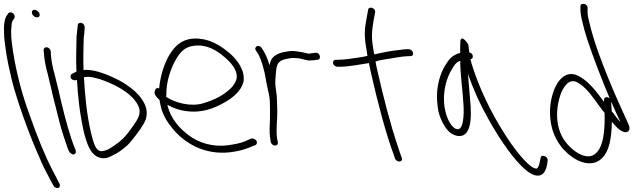

<svg xmlns="http://www.w3.org/2000/svg" viewBox="-109 -760 3337 995"><path d="M-48 -346C-20 -235 37 -79 78 16C99 66 116 105 132 134C147 163 156 181 161 189L168 202C170 207 175 210 179 212C196 220 206 208 199 191L192 179C188 170 179 152 164 124C122 43 82 -57 45 -163C5 -270 -25 -387 -41 -491C-51 -555 -54 -589 -49 -632C-48 -644 -45 -652 -41 -656L-35 -665C-33 -668 -32 -673 -33 -678C-36 -689 -45 -696 -55 -696C-60 -696 -64 -694 -66 -691L-72 -682C-87 -663 -90 -625 -88 -588C-88 -566 -84 -535 -78 -494C-72 -453 -62 -404 -48 -346Z M57 -690C60 -679 71 -670 82 -670C93 -670 99 -677 96 -688C93 -699 81 -709 70 -709C59 -709 54 -701 57 -690ZM140 -370C145 -347 151 -324 157 -298C163 -272 169 -245 177 -216L199 -128C209 -88 233 -15 244 15L250 26C252 31 256 34 261 37C276 47 289 33 283 18L279 8C276 1 269 -16 260 -43C234 -123 212 -214 193 -298C187 -324 180 -348 175 -371C164 -408 157 -445 155 -475L154 -494C154 -499 151 -504 147 -508C134 -521 117 -515 117 -500L119 -480C121 -448 129 -410 140 -370Z M257 -367C254 -347 277 -340 290 -346C294 -262 305 -166 327 -69C342 -16 357 33 395 52C424 67 451 59 473 46C503 33 529 13 553 -9C575 -30 638 -112 647 -143C652 -161 653 -179 649 -197C645 -215 635 -234 621 -253C592 -293 540 -328 494 -351C451 -372 393 -396 343 -398C337 -398 331 -398 324 -397C322 -444 323 -491 324 -533C324 -553 325 -572 328 -590L330 -618C330 -623 329 -627 326 -632C317 -646 294 -644 294 -630L291 -602C288 -583 287 -563 287 -542C287 -496 284 -448 287 -398C287 -395 288 -388 285 -388L264 -377C259 -375 258 -372 257 -367ZM363 -70C339 -173 331 -271 326 -360C334 -361 341 -362 350 -362C367 -361 388 -356 411 -349C475 -327 554 -289 593 -236C603 -222 610 -209 613 -197C616 -185 615 -173 611 -160C607 -147 595 -126 574 -98C554 -69 536 -49 524 -38C512 -26 499 -16 486 -8C467 5 448 20 422 23C384 30 373 -34 363 -70Z M693 -287C688 -270 705 -253 717 -243L718 -240C727 -183 743 -149 775 -107C840 -19 951 45 1084 29C1124 24 1154 16 1179 6L1214 -8C1219 -10 1221 -14 1222 -18C1226 -34 1205 -45 1193 -42L1159 -27C1137 -18 1107 -12 1070 -7C995 3 922 -20 873 -56C822 -93 775 -145 758 -217C792 -198 830 -185 878 -182C942 -178 995 -198 1034 -218C1087 -245 1140 -282 1153 -338C1162 -397 1119 -452 1079 -486C1043 -516 1001 -544 952 -555C853 -576 804 -532 771 -479C743 -434 721 -366 716 -302C700 -308 695 -296 693 -287ZM752 -258 753 -266C751 -336 777 -409 805 -456C827 -492 850 -518 898 -523C965 -531 1017 -497 1057 -462C1086 -437 1125 -396 1117 -352C1110 -324 1088 -300 1064 -283C1033 -258 992 -239 945 -225C879 -205 800 -227 752 -258Z M1294 -25C1296 -15 1305 -6 1315 -6C1327 -6 1332 -12 1331 -23L1327 -42C1320 -91 1329 -138 1328 -187C1326 -219 1328 -251 1323 -281C1320 -303 1316 -327 1318 -345L1320 -373L1323 -403C1326 -433 1342 -448 1373 -454L1387 -457C1404 -461 1425 -460 1444 -457C1463 -454 1483 -444 1502 -447C1511 -447 1524 -448 1531 -450H1538C1559 -454 1548 -491 1526 -486H1520C1510 -484 1503 -484 1493 -482C1489 -482 1484 -483 1480 -484L1463 -488C1456 -490 1448 -491 1441 -492L1420 -495C1396 -498 1374 -492 1356 -489L1337 -483C1331 -480 1324 -477 1318 -473C1300 -461 1292 -446 1288 -422C1277 -457 1265 -487 1247 -511C1233 -534 1203 -517 1218 -497C1223 -488 1227 -485 1233 -473C1246 -446 1255 -413 1263 -379C1266 -365 1268 -352 1270 -341C1274 -322 1276 -308 1280 -292L1284 -274C1286 -266 1287 -257 1288 -249C1287 -247 1288 -245 1289 -243C1290 -209 1291 -174 1290 -141C1289 -109 1286 -76 1291 -45Z M1617 -432C1619 -422 1630 -414 1639 -414H1647C1701 -414 1753 -426 1803 -433C1806 -416 1810 -399 1814 -380C1847 -235 1889 -71 1935 52L1938 62C1949 86 1982 79 1973 57L1969 47C1966 40 1961 23 1952 -4C1915 -111 1878 -257 1850 -380C1845 -401 1840 -422 1837 -441C1858 -449 1885 -452 1910 -456C1939 -461 1981 -469 2009 -469H2018C2028 -469 2034 -476 2032 -486C2029 -497 2020 -505 2009 -505H2000C1994 -505 1980 -504 1960 -501C1917 -497 1868 -487 1831 -478C1829 -485 1827 -491 1827 -497C1814 -569 1818 -597 1827 -654L1835 -696C1839 -719 1802 -730 1799 -710L1791 -667C1780 -609 1777 -576 1791 -499C1792 -490 1794 -480 1795 -470C1786 -469 1779 -467 1770 -465C1729 -459 1680 -450 1638 -450H1631C1621 -450 1615 -441 1617 -432Z M2165 -175C2176 -136 2197 -96 2221 -75C2251 -51 2288 -46 2309 -73C2331 -102 2333 -156 2330 -210C2326 -265 2320 -323 2316 -378C2344 -296 2379 -219 2422 -143C2468 -60 2532 38 2589 96C2616 124 2640 141 2659 147C2706 161 2720 124 2726 94L2729 72C2733 49 2692 37 2693 59L2688 80C2686 93 2682 103 2677 110C2675 114 2670 115 2662 112C2650 109 2634 96 2613 75C2590 51 2564 19 2536 -21C2463 -127 2389 -265 2344 -402C2338 -421 2332 -438 2329 -453C2338 -455 2343 -461 2341 -471C2340 -480 2334 -485 2323 -488C2320 -505 2320 -518 2318 -529C2299 -559 2281 -572 2277 -549C2276 -538 2275 -504 2276 -486C2275 -485 2273 -485 2272 -485C2234 -473 2218 -454 2199 -422C2171 -378 2152 -311 2156 -240C2158 -216 2160 -194 2165 -175ZM2192 -234C2189 -298 2207 -359 2232 -400C2244 -420 2253 -437 2276 -445C2276 -375 2289 -291 2293 -216C2296 -173 2296 -55 2241 -100C2211 -128 2194 -185 2192 -234Z M2744 -135C2753 -65 2784 -11 2825 28C2861 62 2915 97 2972 83C3048 59 3060 -40 3062 -129C3078 -109 3109 -73 3135 -75C3154 -77 3158 -95 3148 -116C3114 -191 3076 -273 3042 -358C3006 -447 2968 -546 2945 -644C2939 -666 2936 -684 2936 -697V-720C2936 -743 2898 -748 2899 -727V-705C2900 -688 2903 -668 2910 -643C2915 -620 2923 -592 2933 -560C2967 -457 3010 -347 3050 -252C3050 -251 3051 -250 3052 -249C3048 -253 3043 -255 3039 -256C3021 -259 3021 -245 3021 -232C2986 -280 2946 -334 2897 -362C2823 -407 2778 -336 2762 -293C2746 -250 2736 -197 2744 -135ZM2802 -56C2776 -108 2775 -165 2781 -208C2787 -250 2801 -296 2825 -321C2838 -337 2859 -347 2885 -332C2911 -318 2943 -285 2961 -259L2995 -213C3004 -201 3014 -186 3024 -176C3026 -108 3022 -31 2997 12C2978 41 2955 62 2905 43C2866 27 2823 -14 2802 -56ZM3061 -183 3058 -234C3075 -196 3090 -160 3107 -126C3100 -134 3093 -142 3086 -151C3078 -162 3070 -174 3061 -183Z"/></svg>

Font: Stray Cat
Style: OpObl
Weight: 400
Version: Version 1.0